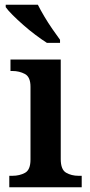

<svg xmlns="http://www.w3.org/2000/svg" viewBox="-20 -786 378 806"><path d="M19 0V-48H32Q62 -48 85 -60.5Q108 -73 108 -116V-422Q108 -463 84.5 -475.5Q61 -488 32 -488H24V-536H235V-118Q235 -74 257.5 -61Q280 -48 310 -48H323V0ZM177 -606Q155 -620 129 -639.5Q103 -659 78 -681Q53 -703 33 -723Q13 -743 4 -756V-766H139Q150 -744 166 -717Q182 -690 200 -664Q218 -638 232 -619V-606Z"/></svg>

Font: Noto Serif Hentaigana SemiBold
Style: Regular
Weight: 600
Designer: Kazuhiro Yamada
Foundry: nipponia
Version: Version 1.000; ttfautohint (v1.8.4.7-5d5b)